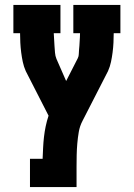

<svg xmlns="http://www.w3.org/2000/svg" viewBox="-20 -540 540 775"><path d="M101 215V101H152Q153 79 154 57Q155 35 157.5 13Q160 -9 164.5 -30.5Q169 -52 176 -73L84 -253Q76 -271 72 -290Q68 -309 65.5 -328.5Q63 -348 62 -367.5Q61 -387 61 -406H34V-520H224V-406H197Q198 -393 198.5 -380Q199 -367 200 -354Q201 -341 202 -327.5Q203 -314 208 -302L247 -213L294 -305Q298 -313 298 -321.5Q298 -330 299 -338.5Q300 -347 300.5 -355.5Q301 -364 301.5 -372.5Q302 -381 302.5 -389.5Q303 -398 303 -406H276V-520H466V-406H439Q439 -387 438 -367.5Q437 -348 434.5 -328.5Q432 -309 428 -290Q424 -271 416 -253L313 -52Q302 -31 298 -7.5Q294 16 292 39.5Q290 63 289.5 86.5Q289 110 289 133V215Z"/></svg>

Font: Iosevka Curly Slab Heavy
Style: Regular
Weight: 900
Monospace: yes
Designer: Belleve Invis
Foundry: Belleve Invis
Version: Version 22.1.2; ttfautohint (v1.8.4)